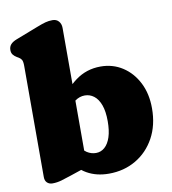

<svg xmlns="http://www.w3.org/2000/svg" viewBox="-85 -829 820 917"><g transform="rotate(-10 325.0 -370.5)"><path d="M272 -710V-37L189 -9Q163 0 140.5 6.5Q118 13 96 13Q80.5 13 70.2 3.5Q60 -6 60 -24V-563Q60 -585.5 54.5 -593.8Q49 -602 40 -607L33 -611Q22 -617.5 15 -626.2Q8 -635 8 -649Q8 -665 17.5 -676Q27 -687 48 -695L154 -736Q179.5 -746 196 -750.5Q212.5 -755 231 -755Q250 -755 261 -742.2Q272 -729.5 272 -710ZM235 -307 199 -347Q242 -417 295.5 -457Q349 -497 418 -497Q477.5 -497 524.5 -466.5Q571.5 -436 598.8 -382.2Q626 -328.5 626 -258Q626 -176.5 592.5 -115.2Q559 -54 501 -20Q443 14 370 14Q309.5 14 264.2 -11.8Q219 -37.5 186 -90L243 -156Q262 -120 282.5 -107Q303 -94 326 -94Q350 -94 368.2 -110Q386.5 -126 396.8 -157.2Q407 -188.5 407 -234Q407 -282 395.5 -313Q384 -344 364.2 -359Q344.5 -374 320 -374Q294.5 -374 273 -358.2Q251.5 -342.5 235 -307Z"/></g></svg>

Font: Fraunces SuperSoft Wonky
Style: Regular
Weight: 900
Version: Version 1.000;[b76b70a41]